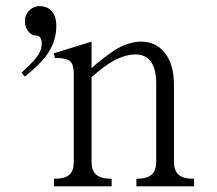

<svg xmlns="http://www.w3.org/2000/svg" viewBox="-20 -624 728 644"><path d="M161.1 1H354.5V-24.4Q318.4 -24.4 302.7 -38.1Q287.1 -50.8 287.1 -83V-365.2Q329.1 -402.3 360.4 -419.9Q400.4 -441.4 434.6 -441.4Q470.7 -441.4 488.3 -414.1Q503.9 -389.6 503.9 -343.8V-83Q503.9 -50.8 488.3 -38.1Q473.6 -24.4 437.5 -24.4V1H630.9V-24.4Q593.8 -24.4 579.1 -38.1Q563.5 -50.8 563.5 -83V-340.8Q563.5 -407.2 533.2 -446.3Q502.9 -484.4 453.1 -484.4Q416 -484.4 373 -460.9Q348.6 -446.3 304.7 -411.1L287.1 -395.5V-484.4L161.1 -445.3L164.1 -429.7Q202.1 -429.7 214.8 -418.9Q227.5 -408.2 227.5 -376V-83Q227.5 -50.8 212.9 -38.1Q198.2 -24.4 161.1 -24.4ZM51.8 -379.9 63.5 -367.2Q114.3 -408.2 136.7 -439.5Q168.9 -484.4 168.9 -537.1Q168.9 -571.3 151.4 -588.9Q136.7 -603.5 112.3 -603.5Q92.8 -603.5 78.1 -588.9Q63.5 -574.2 63.5 -552.7Q63.5 -533.2 75.2 -518.6Q86.9 -504.9 99.6 -504.9Q114.3 -504.9 118.2 -491.2Q122.1 -479.5 117.2 -458Q111.3 -441.4 92.8 -419.9Q78.1 -404.3 51.8 -379.9Z"/></svg>

Font: Batang
Style: Regular
Weight: 400
Version: Version 2.21